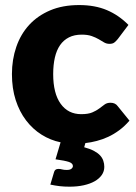

<svg xmlns="http://www.w3.org/2000/svg" viewBox="-20 -546 526 740"><path d="M205 105Q212.5 105 219.5 107Q226.5 109 237 109Q250 109 255.5 104.2Q261 99.5 261 94Q261 83.5 245.8 78.2Q230.5 73 194 68L213.5 2.5Q174.5 -5.5 140.2 -27Q106 -48.5 80.5 -82Q55 -115.5 40.5 -160.2Q26 -205 26 -260.5Q26 -316.5 42.8 -365.2Q59.5 -414 92.2 -449.8Q125 -485.5 173.2 -506Q221.5 -526.5 285 -526.5Q346 -526.5 392 -507Q438 -487.5 475 -450L434 -395.5Q427 -387 420.5 -382Q414 -377 402 -377Q390.5 -377 381.2 -382.5Q372 -388 360.5 -394.8Q349 -401.5 333.5 -407Q318 -412.5 295 -412.5Q266.5 -412.5 245.8 -402Q225 -391.5 211.5 -372Q198 -352.5 191.5 -324.2Q185 -296 185 -260.5Q185 -186 213.8 -146Q242.5 -106 293 -106Q320 -106 335.8 -112.8Q351.5 -119.5 362.5 -127.8Q373.5 -136 382.8 -143Q392 -150 406 -150Q424.5 -150 434 -136.5L479 -81Q460 -59 439.2 -43.8Q418.5 -28.5 396.8 -18.5Q375 -8.5 353 -2.8Q331 3 309 5.5L304.5 21.5Q327 27.5 342 35.5Q357 43.5 365.8 53Q374.5 62.5 378.2 73.8Q382 85 382 97Q382 114.5 372.2 128.5Q362.5 142.5 345 152.5Q327.5 162.5 302.8 168Q278 173.5 248 173.5Q227.5 173.5 210.2 171.5Q193 169.5 174 165.5L188 118.5Q191 105 205 105Z"/></svg>

Font: LatoHex
Style: Regular
Weight: 900
Designer: Lukasz Dziedzic
Foundry: tyPoland Lukasz Dziedzic
Version: Version 1.104; Western+Polish opensource